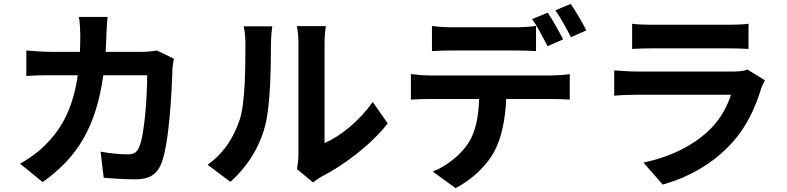

<svg xmlns="http://www.w3.org/2000/svg" viewBox="-20 -889 4040 985"><path d="M785 -630C761 -626 735 -623 710 -623H522C524 -652 525 -682 526 -713C527 -737 529 -779 532 -802H385C389 -778 392 -732 392 -710C392 -680 391 -651 390 -623H247C209 -623 157 -626 115 -630V-499C158 -503 213 -503 247 -503H379C357 -351 307 -239 214 -147C174 -106 124 -72 83 -49L199 45C378 -82 473 -239 510 -503H735C735 -395 722 -195 693 -132C682 -108 668 -97 636 -97C597 -97 545 -102 496 -111L512 23C560 27 620 31 677 31C746 31 784 5 806 -46C849 -148 861 -427 865 -535C865 -546 869 -571 872 -588Z M1162 44C1247 -32 1310 -130 1340 -243C1367 -344 1370 -545 1370 -663C1370 -704 1376 -749 1377 -754H1230C1236 -729 1239 -702 1239 -662C1239 -541 1238 -362 1210 -276C1182 -191 1133 -106 1045 -44ZM1586 47C1599 37 1610 28 1630 17C1742 -40 1886 -148 1969 -256L1892 -366C1825 -269 1726 -190 1645 -155V-668C1645 -713 1651 -752 1652 -755H1503C1504 -752 1511 -714 1511 -669V-96C1511 -69 1507 -41 1503 -22Z M2869 -687C2850 -724 2815 -787 2790 -824L2710 -791C2737 -753 2768 -693 2789 -652ZM2622 -630C2657 -630 2696 -629 2730 -627V-756C2696 -751 2656 -749 2622 -749H2303C2270 -749 2228 -751 2196 -756V-627C2227 -629 2269 -630 2304 -630ZM2184 -502C2153 -502 2118 -505 2088 -509V-378C2116 -380 2154 -381 2184 -381H2438C2435 -295 2422 -214 2381 -152C2341 -93 2271 -36 2200 -9L2317 76C2406 31 2483 -47 2518 -116C2554 -186 2572 -276 2577 -381H2811C2839 -381 2877 -380 2903 -378V-509C2876 -504 2832 -502 2811 -502ZM2829 -836C2856 -798 2888 -740 2909 -698L2988 -733C2971 -768 2934 -831 2908 -869Z M3815 -532C3801 -526 3774 -522 3742 -522H3247C3216 -522 3173 -525 3131 -528V-398C3173 -402 3223 -403 3247 -403H3730C3712 -347 3681 -285 3627 -230C3551 -152 3431 -86 3281 -55L3380 58C3508 22 3636 -46 3737 -158C3812 -241 3855 -338 3885 -435C3889 -446 3897 -464 3904 -477ZM3223 -638C3252 -640 3295 -641 3327 -641H3710C3746 -641 3793 -640 3820 -638V-767C3792 -763 3743 -762 3712 -762H3327C3293 -762 3251 -763 3223 -767Z"/></svg>

Font: Noto Sans T Chinese Bold
Style: Bold
Weight: 700
Designer: Ryoko NISHIZUKA (kana & ideographs); Paul D. Hunt (Latin, Greek & Cyrillic); Wenlong ZHANG (bopomofo); Sandoll Communica
Foundry: Adobe Systems Incorporated
Version: Version 1.000;PS 1;hotconv 1.0.78;makeotf.lib2.5.61930